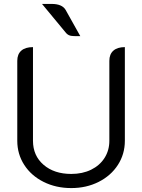

<svg xmlns="http://www.w3.org/2000/svg" viewBox="-20 -949 725 978"><path d="M68 -232V-639Q68 -673 88.5 -691Q109 -709 148 -709V-232Q148 -156 202 -109.5Q256 -63 343 -63Q400 -63 444 -84.5Q488 -106 512.5 -144.5Q537 -183 537 -232V-639Q537 -673 557.5 -691Q578 -709 616 -709V-232Q616 -164 580.5 -109Q545 -54 482.5 -22.5Q420 9 343 9Q265 9 202 -22.5Q139 -54 103.5 -109Q68 -164 68 -232ZM314 -784 194 -929H243Q296 -929 314 -899L389 -765Q351 -764 337.5 -767.5Q324 -771 314 -784Z"/></svg>

Font: K2D Light
Style: Regular
Weight: 300
Designer: Katatrad Aksorn Co.,Ltd.
Foundry: Cadson Demak Co.,Ltd.
Version: Version 1.000; ttfautohint (v1.6)